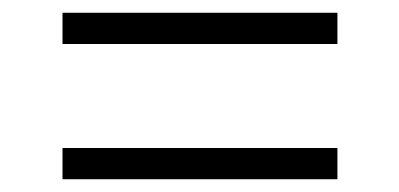

<svg xmlns="http://www.w3.org/2000/svg" viewBox="-20 -442 626 301"><path d="M509 -422V-373H78V-422ZM509 -210V-161H78V-210Z"/></svg>

Font: Exo 2 Light
Style: Regular
Weight: 300
Designer: Natanael Gama
Foundry: Natanael Gama
Version: Version 2.010